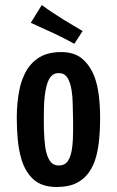

<svg xmlns="http://www.w3.org/2000/svg" viewBox="-20 -737 467 767"><path d="M207 10Q147 10 113.5 -20.5Q80 -51 65 -103Q55 -137 51 -179Q47 -221 47 -268Q47 -299 50 -328Q53 -357 58.5 -383Q64 -409 74 -431Q92 -476 129 -502.5Q166 -529 224 -529Q278 -529 309.5 -501.5Q341 -474 358 -429Q370 -396 375 -354Q380 -312 380 -264Q380 -222 376.5 -184Q373 -146 365 -115Q355 -76 335 -48Q315 -20 284 -5Q253 10 207 10ZM215 -76Q240 -76 252 -95Q264 -114 268 -146Q270 -161 271 -178Q272 -195 272 -214Q272 -233 272 -253Q271 -289 270.5 -320.5Q270 -352 266 -376Q261 -409 249 -427Q237 -445 215 -445Q201 -445 191.5 -438.5Q182 -432 175.5 -419.5Q169 -407 165 -390Q161 -373 158.5 -351.5Q156 -330 155.5 -306Q155 -282 155 -256Q155 -236 155.5 -217Q156 -198 157.5 -181Q159 -164 161 -148Q166 -115 178.5 -95.5Q191 -76 215 -76ZM277 -562Q265 -569 251 -576Q237 -583 223.5 -590Q210 -597 195 -604Q180 -611 165 -617.5Q150 -624 134.5 -631.5Q119 -639 103 -646L147 -717Q167 -702 188 -688Q209 -674 230 -661Q251 -648 271.5 -636Q292 -624 310 -613Z"/></svg>

Font: Truculenta
Style: Bold
Weight: 700
Designer: Ivan Castro, Eva Sanz & Omnibus-Type Team
Foundry: Omnibus-Type
Version: Version 1.002